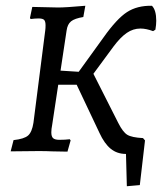

<svg xmlns="http://www.w3.org/2000/svg" viewBox="-20 -524 568 666"><path d="M522 -452Q522 -438 519 -421L511 -416Q487 -425 467 -425Q442 -425 420 -410Q398 -395 374 -363L304 -268L390 -98Q406 -66 421.5 -56.5Q437 -47 476 -45L483 -37L465 118L420 122L417 10Q386 10 364 -8Q342 -26 325 -63L246 -230H182L161 -91Q158 -76 158 -65Q158 -50 164.5 -44.5Q171 -39 186 -39Q206 -39 222 -41L225 -37L214 2L160 1Q142 0 114 0L17 1L27 -38Q64 -42 77.5 -54Q91 -66 96 -98L137 -419Q138 -426 138 -436Q138 -450 133 -455Q128 -460 114 -460Q102 -460 86 -458L84 -462L92 -500L182 -498Q208 -498 276 -504L269 -465Q239 -460 226.5 -450Q214 -440 211 -418L190 -279L253 -275L339 -394Q385 -459 420.5 -482Q456 -505 507 -504Q522 -489 522 -452Z"/></svg>

Font: Alegreya SC
Style: Italic
Weight: 400
Italic angle: -7°
Designer: Juan Pablo del Peral
Foundry: Huerta Tipografica
Version: Version 2.007; ttfautohint (v1.6)